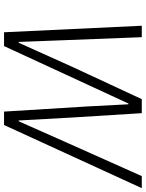

<svg xmlns="http://www.w3.org/2000/svg" viewBox="97 -836 738 973"><g transform="rotate(90 466.5 -349.0)"><path d="M213 0H143L110 -698H168L183 -310L192 -74H196L322 -354L482 -698H553L575 -346L590 -74H594L700 -313L872 -698H933L613 0H545L519 -421L508 -630H504L406 -418Z"/></g></svg>

Font: IBM Plex Sans Light
Style: Italic
Weight: 300
Italic angle: -11.31°
Designer: Mike Abbink, Paul van der Laan, Pieter van Rosmalen
Foundry: Bold Monday
Version: Version 3.201